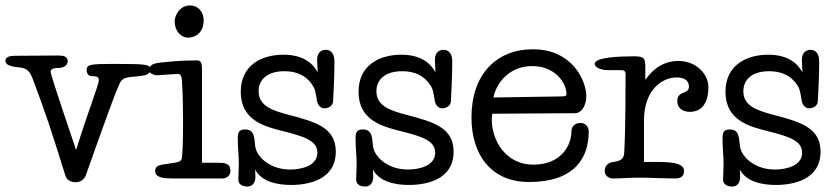

<svg xmlns="http://www.w3.org/2000/svg" viewBox="-26 -659 3086 709"><path d="M415 -349C423 -367 434 -373 460 -375C496 -379 529 -378 529 -402C529 -421 520 -423 395 -423C306 -423 294 -421 294 -400C294 -388 301 -378 311 -378C333 -378 339 -375 339 -362C339 -347 300 -250 255 -105C171 -353 161 -388 161 -395C161 -408 183 -408 189 -408C209 -408 224 -418 224 -433C224 -452 207 -454 186 -454C176 -454 42 -453 30 -453C12 -453 -6 -450 -6 -434C-6 -418 18 -413 38 -411C63 -408 80 -407 94 -370C146 -231 157 -197 216 -9C222 10 243 14 253 14C270 14 285 4 291 -12C300 -36 388 -290 415 -349Z M720 -401C720 -422 718 -436 702 -436C682 -436 632 -435 598 -431C552 -426 525 -428 525 -397C525 -389 543 -381 553 -381C563 -381 620 -386 631 -386C642 -386 645 -375 646 -359C649 -309 650 -264 650 -213C650 -174 650 -119 646 -77C644 -63 635 -60 606 -56C570 -50 547 -52 547 -27C547 -1 584 0 616 0H795C811 0 825 -11 825 -28C825 -55 806 -58 777 -58H720ZM619 -580C619 -546 641 -520 669 -520C693 -520 726 -536 726 -584C726 -618 703 -639 676 -639C636 -639 619 -600 619 -580Z M916 -33C940 13 1000 24 1049 24C1113 24 1214 5 1214 -99C1214 -188 1139 -209 1040 -235C979 -251 929 -268 929 -322C929 -366 962 -396 1024 -396C1086 -396 1117 -366 1133 -336C1140 -323 1144 -288 1145 -284C1147 -275 1155 -259 1172 -259C1184 -259 1203 -266 1204 -285C1205 -302 1209 -375 1209 -432C1209 -467 1191 -475 1177 -475C1165 -475 1145 -469 1145 -438C1145 -431 1146 -409 1147 -392C1132 -420 1099 -457 1021 -457C941 -457 863 -419 863 -320C863 -215 950 -192 1018 -175C1097 -155 1146 -140 1146 -95C1146 -47 1088 -33 1046 -33C977 -33 935 -71 922 -100C916 -113 916 -123 914 -141C911 -165 905 -181 879 -181C854 -181 852 -167 852 -146C852 -117 856 -80 856 -54C856 -36 854 -2 854 4C854 26 877 30 887 30C907 30 917 15 917 -5C917 -13 917 -23 916 -33Z M1351 -33C1375 13 1435 24 1484 24C1548 24 1649 5 1649 -99C1649 -188 1574 -209 1475 -235C1414 -251 1364 -268 1364 -322C1364 -366 1397 -396 1459 -396C1521 -396 1552 -366 1568 -336C1575 -323 1579 -288 1580 -284C1582 -275 1590 -259 1607 -259C1619 -259 1638 -266 1639 -285C1640 -302 1644 -375 1644 -432C1644 -467 1626 -475 1612 -475C1600 -475 1580 -469 1580 -438C1580 -431 1581 -409 1582 -392C1567 -420 1534 -457 1456 -457C1376 -457 1298 -419 1298 -320C1298 -215 1385 -192 1453 -175C1532 -155 1581 -140 1581 -95C1581 -47 1523 -33 1481 -33C1412 -33 1370 -71 1357 -100C1351 -113 1351 -123 1349 -141C1346 -165 1340 -181 1314 -181C1289 -181 1287 -167 1287 -146C1287 -117 1291 -80 1291 -54C1291 -36 1289 -2 1289 4C1289 26 1312 30 1322 30C1342 30 1352 15 1352 -5C1352 -13 1352 -23 1351 -33Z M1796 -299C1807 -354 1856 -415 1939 -415C2025 -415 2066 -352 2066 -311C2066 -306 2062 -303 2049 -303ZM1792 -239C1823 -239 1907 -240 1933 -240C1997 -240 2056 -241 2097 -241C2124 -241 2139 -273 2139 -304C2139 -358 2090 -477 1942 -477C1805 -477 1715 -382 1715 -226C1715 -86 1789 13 1927 13C2099 13 2148 -79 2148 -173C2148 -193 2134 -205 2118 -205C2090 -205 2084 -184 2084 -173C2084 -124 2048 -51 1943 -51C1844 -51 1790 -137 1790 -218C1790 -224 1791 -232 1792 -239Z M2590 -336C2590 -386 2545 -434 2478 -434C2432 -434 2389 -411 2357 -364V-413C2357 -448 2348 -451 2313 -451C2264 -451 2170 -448 2170 -423C2170 -413 2187 -400 2220 -400H2269C2279 -400 2284 -395 2284 -386C2284 -195 2281 -131 2279 -95C2278 -76 2271 -65 2239 -61C2216 -58 2207 -43 2207 -28C2207 -13 2218 0 2239 0C2276 0 2293 -3 2332 -3C2370 -3 2430 0 2470 0C2489 0 2500 -10 2500 -27C2500 -50 2475 -61 2406 -61H2352V-213C2352 -333 2424 -373 2472 -373C2498 -373 2518 -364 2518 -339C2518 -309 2475 -326 2475 -285C2475 -258 2498 -246 2521 -246C2574 -246 2590 -292 2590 -336Z M2706 -33C2730 13 2790 24 2839 24C2903 24 3004 5 3004 -99C3004 -188 2929 -209 2830 -235C2769 -251 2719 -268 2719 -322C2719 -366 2752 -396 2814 -396C2876 -396 2907 -366 2923 -336C2930 -323 2934 -288 2935 -284C2937 -275 2945 -259 2962 -259C2974 -259 2993 -266 2994 -285C2995 -302 2999 -375 2999 -432C2999 -467 2981 -475 2967 -475C2955 -475 2935 -469 2935 -438C2935 -431 2936 -409 2937 -392C2922 -420 2889 -457 2811 -457C2731 -457 2653 -419 2653 -320C2653 -215 2740 -192 2808 -175C2887 -155 2936 -140 2936 -95C2936 -47 2878 -33 2836 -33C2767 -33 2725 -71 2712 -100C2706 -113 2706 -123 2704 -141C2701 -165 2695 -181 2669 -181C2644 -181 2642 -167 2642 -146C2642 -117 2646 -80 2646 -54C2646 -36 2644 -2 2644 4C2644 26 2667 30 2677 30C2697 30 2707 15 2707 -5C2707 -13 2707 -23 2706 -33Z"/></svg>

Font: Life Savers
Style: Bold
Weight: 700
Designer: Pablo Impallari, Rodrigo Fuenzalida, Brenda Gallo
Foundry: Pablo Impallari, Rodrigo Fuenzalida, Brenda Gallo
Version: Version 3.000